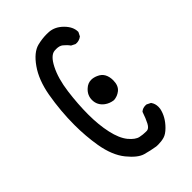

<svg xmlns="http://www.w3.org/2000/svg" viewBox="-236 -884 973 973"><g transform="rotate(-45 250.0 -398.0)"><path d="M68.8 -370.6Q68.8 -469.7 86.4 -570.8Q102.5 -660.2 143.1 -717.8Q184.1 -776.4 228.5 -787.6Q262.7 -795.9 293.9 -795.9Q302.7 -795.9 311 -795.4Q351.1 -792.5 383.8 -759.8Q416.5 -727.1 416.5 -691.4V-689.9L405.8 -668.5Q396 -661.1 387.2 -658.7Q378.4 -656.2 372.8 -656.2Q367.2 -656.2 362.8 -656.7L341.3 -667.5Q330.1 -683.6 312.5 -697.8Q299.3 -708.5 275.9 -708.5Q270.5 -708.5 264.2 -708Q232.9 -705.1 205.6 -651.4Q177.2 -596.2 166.5 -514.2Q155.8 -432.1 155.8 -358.4Q155.8 -284.7 169.2 -224.1Q182.6 -163.6 209 -131.3Q235.4 -99.6 259.3 -94.7Q280.8 -90.3 298.8 -90.3Q302.2 -90.3 306.6 -90.3Q316.9 -90.8 325.2 -99.6Q330.6 -105 335.9 -115.2Q347.7 -137.7 359.9 -173.8L360.8 -174.8Q374 -186.5 393.6 -186.5Q396.5 -186.5 400.9 -186L422.4 -175.3L423.3 -173.8Q435.1 -157.2 435.1 -134.8Q435.1 -128.4 434.1 -121.1Q424.3 -73.7 384.3 -33.7Q361.8 -11.2 341.8 -5.6Q321.8 0 298.8 0Q289.6 0 285.2 -0.5Q249 -6.3 214.4 -16.1Q178.7 -26.4 137.7 -76.9Q96.7 -127.4 81.5 -214.8Q68.8 -291 68.8 -370.6ZM252.9 -335.9Q221.2 -359.4 221.2 -397.5Q221.2 -431.2 248 -455.1Q267.1 -472.7 291 -472.7Q307.1 -472.7 325.2 -464.8Q348.1 -455.1 358.2 -436.3Q368.2 -417.5 368.2 -392.1Q368.2 -353.5 345.2 -335.4Q325.2 -319.8 299.8 -317.9Q272.9 -321.3 252.9 -335.9Z"/></g></svg>

Font: Bakudai
Style: Medium
Weight: 500
Version: Version 1.48